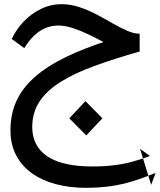

<svg xmlns="http://www.w3.org/2000/svg" viewBox="-20 -441 763 917"><path d="M389 456Q312 456 246.5 438.5Q181 421 132.5 386.5Q84 352 57 300.5Q30 249 30 181Q30 104 58.5 41.5Q87 -21 146 -73Q205 -125 294.5 -168.5Q384 -212 507 -251L584 -195Q568 -195 540 -207.5Q512 -220 477.5 -238.5Q443 -257 405 -275.5Q367 -294 329 -306.5Q291 -319 258 -319Q225 -319 196 -306.5Q167 -294 142 -270Q117 -246 96 -211L36 -255Q57 -300 92.5 -337.5Q128 -375 175 -398Q222 -421 275 -421Q317 -421 359 -407Q401 -393 441 -372Q481 -351 518 -329.5Q555 -308 587.5 -294Q620 -280 647 -280V-195Q524 -160 428.5 -125Q333 -90 267.5 -48.5Q202 -7 168 45Q134 97 134 166Q134 225 165.5 267.5Q197 310 261 332Q325 354 422 354Q478 354 523 348.5Q568 343 609.5 332Q651 321 696 304L649 270L702 442L723 385Q665 409 612.5 425Q560 441 506.5 448.5Q453 456 389 456ZM392 206 311 124 388 42 469 124Z"/></svg>

Font: Lexend Medium
Style: Regular
Weight: 500
Designer: Bonnie Shaver-Troup, Thomas Jockin
Foundry: Lexend
Version: Version 1.005